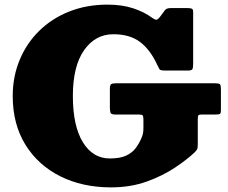

<svg xmlns="http://www.w3.org/2000/svg" viewBox="-20 -790 985 830"><path d="M483.5 -430H909.5Q926.5 -430 930.8 -425.8Q935 -421.5 935 -404V-313Q935 -300.5 930.8 -297.8Q926.5 -295 913.5 -295H853.5Q842 -295 838.5 -292.2Q835 -289.5 835 -278V-167Q835 -150 832 -144.5Q829 -139 820.5 -130.5Q789.5 -101 737 -65.8Q684.5 -30.5 614.5 -5.2Q544.5 20 460 20Q336 20 240 -28.2Q144 -76.5 89.5 -165Q35 -253.5 35 -375Q35 -458.5 64.8 -530.5Q94.5 -602.5 149 -656.2Q203.5 -710 278.8 -740Q354 -770 445 -770Q507.5 -770 555.5 -754.2Q603.5 -738.5 638.5 -712.5Q650 -704.5 656 -704.8Q662 -705 671.5 -717L693 -746Q700 -755 716.5 -755H791.5Q804.5 -755 809.8 -752.2Q815 -749.5 815 -737V-514.5Q815 -498 812 -491.5Q809 -485 792.5 -485H694.5Q673 -485 669.5 -490.5Q666 -496 659.5 -510Q630 -574.5 585.8 -608.2Q541.5 -642 470 -642Q392 -642 343.5 -573Q295 -504 295 -375Q295 -246 338 -175.5Q381 -105 455 -105Q499.5 -105 525.8 -117.5Q552 -130 566.8 -150Q581.5 -170 591 -192Q595.5 -202.5 597.8 -211.8Q600 -221 600 -237V-272Q600 -286.5 597 -290.8Q594 -295 579.5 -295H477.5Q460.5 -295 457.8 -302.8Q455 -310.5 455 -326V-405Q455 -423 460.8 -426.5Q466.5 -430 483.5 -430Z"/></svg>

Font: Besley* Fatface
Style: Regular
Weight: 900
Designer: Owen Earl
Foundry: indestructible type*
Version: Version 3.000; ttfautohint (v1.8.3)